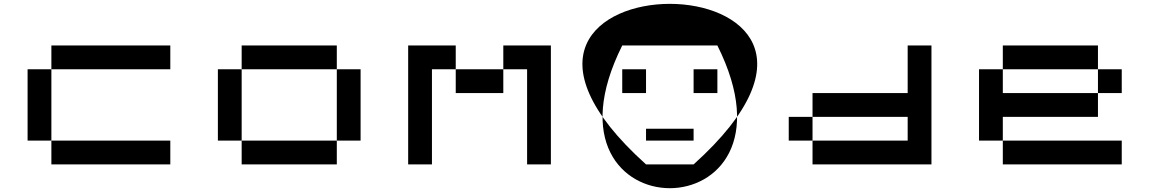

<svg xmlns="http://www.w3.org/2000/svg" viewBox="-20 -989 6040 1009"><path d="M250 -125V-750H875V-625H125V-250H875V-125Z M1250 -125H1750V-750H1250ZM1875 -250H1125V-625H1875Z M2750 -625H2250V-125H2125V-750H2375V-500H2625V-750H2875V-125H2750Z M3250 -750C2750 250 4250 250 3750 -750ZM3375 -125C2125 -1250 4875 -1250 3625 -125ZM3625 -625H3750V-500H3625ZM3250 -625H3375V-500H3250ZM3375 -312.5H3625V-250H3375Z M4750 -375H4125V-250H4750ZM4250 -125V-500H4750V-750H4875V-125Z M5750 -750H5250V-375H5750ZM5875 -500H5250V-125H5875V-250H5125V-625H5875Z"/></svg>

Font: Picon
Style: Regular
Weight: 400
Designer: yne
Foundry: yne
Version: Version 21.02.27; git-deadbeef-release